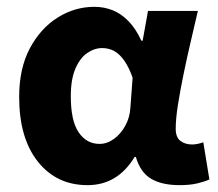

<svg xmlns="http://www.w3.org/2000/svg" viewBox="-20 -528 635 560"><path d="M235.3 12Q144.9 12 90.4 -56.6Q35.9 -125.1 35.9 -245.6Q35.9 -328.1 66.9 -386.7Q98 -445.3 148 -476.7Q197.9 -508.1 255.4 -508.1Q283.3 -508.1 308.4 -498.2Q333.5 -488.2 354.8 -466.3Q376.2 -444.4 392.3 -409.2H396L411.7 -496.1H557.1Q547.1 -453.2 535.9 -405Q524.6 -356.8 514.9 -309.3Q505.2 -261.9 498.8 -221.2Q492.5 -180.5 492.5 -152.4Q492.5 -127.6 506.2 -117.1Q519.9 -106.6 540.5 -106.6Q547.9 -106.6 556.1 -108.3Q564.4 -110 573 -113L590.7 -4.6Q577.2 1.7 555.4 6.9Q533.7 12 503.9 12Q452.2 12 420.8 -6.6Q389.3 -25.2 376.2 -70.3H372.6Q323.1 12 235.3 12ZM270.3 -108.3Q292.1 -108.3 312.1 -122.7Q332.2 -137 345.5 -161.4Q358.9 -185.8 360.4 -215.2L366.8 -301.3Q356.6 -330.4 343.4 -349.8Q330.3 -369.1 314.2 -378.5Q298.2 -387.8 278.1 -387.8Q255.4 -387.8 234.4 -373.4Q213.5 -359 200 -328Q186.5 -296.9 186.5 -247.2Q186.5 -175.5 209.5 -141.9Q232.4 -108.3 270.3 -108.3Z"/></svg>

Font: Source Sans 3
Style: Regular
Weight: 200
Designer: Paul D. Hunt
Foundry: Adobe
Version: Version 3.046;hotconv 1.0.118;makeotfexe 2.5.65603